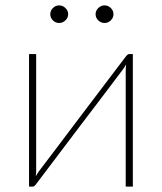

<svg xmlns="http://www.w3.org/2000/svg" viewBox="-20 -694 602 714"><path d="M474 -493V0H447.5V-430.5Q447.5 -442.5 449 -454.5Q446 -449 443.2 -444.8Q440.5 -440.5 438 -437Q437 -436 422.8 -417Q408.5 -398 385.5 -367.5Q362.5 -337 333.2 -298.5Q304 -260 273.5 -220Q202 -126 112.5 -7Q110.5 -4.5 107.8 -2.2Q105 0 102 0H88V-493H114.5V-62.5Q114.5 -50.5 113 -38.5Q116 -44 118.8 -48.2Q121.5 -52.5 124 -56Q124.5 -57 139 -76Q153.5 -95 176.5 -125.2Q199.5 -155.5 228.5 -194.2Q257.5 -233 288 -273Q359.5 -367 449.5 -486Q451.5 -488.5 454.5 -490.8Q457.5 -493 460 -493ZM233.5 -641Q233.5 -628 223.2 -618.2Q213 -608.5 200 -608.5Q186.5 -608.5 176.8 -618.2Q167 -628 167 -641Q167 -654.5 176.8 -664.2Q186.5 -674 200 -674Q213 -674 223.2 -664.2Q233.5 -654.5 233.5 -641ZM402 -641Q402 -628 392 -618.2Q382 -608.5 369 -608.5Q355.5 -608.5 345.5 -618.2Q335.5 -628 335.5 -641Q335.5 -654.5 345.5 -664.2Q355.5 -674 369 -674Q382 -674 392 -664.2Q402 -654.5 402 -641Z"/></svg>

Font: Lato ExtraLight
Style: Regular
Weight: 275
Designer: Lukasz Dziedzic with Adam Twardoch and Botio Nikoltchev
Foundry: tyPoland Lukasz Dziedzic
Version: Version 2.015; 2015-08-06; http://www.latofonts.com/